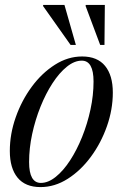

<svg xmlns="http://www.w3.org/2000/svg" viewBox="-20 -752 500 782"><path d="M314.5 -522Q376.5 -522 408 -483.5Q439.5 -445 439.5 -375Q439.5 -306 415.5 -237.8Q391.5 -169.5 350.2 -113.5Q309 -57.5 256 -23.8Q203 10 145 10Q83 10 51.5 -28.5Q20 -67 20 -137Q20 -206 44 -274.2Q68 -342.5 109.2 -398.5Q150.5 -454.5 203.5 -488.2Q256.5 -522 314.5 -522ZM146.5 -7Q176.5 -7 207.2 -31.8Q238 -56.5 265.5 -98.8Q293 -141 314.5 -194.5Q336 -248 348.5 -306Q361 -364 361 -420Q361 -505 313 -505Q283 -505 252.2 -480.2Q221.5 -455.5 194 -413.2Q166.5 -371 145 -317.5Q123.5 -264 111 -206Q98.5 -148 98.5 -92Q98.5 -7 146.5 -7ZM289 -569H267.5L155 -728L156.5 -732H242.5ZM405.5 -569H388L328.5 -728L329.5 -732H407Z"/></svg>

Font: Newsreader Display
Style: Italic
Weight: 400
Italic angle: -17°
Designer: Hugues Gentile
Foundry: Production Type
Version: Version 1.001